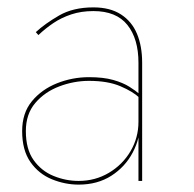

<svg xmlns="http://www.w3.org/2000/svg" viewBox="-20 -490 525 520"><path d="M50 -135Q50 -181 75.5 -211Q101 -241 140.5 -256Q180 -271 221 -271Q272 -271 306 -256.5Q340 -242 358 -225V-235Q348 -244 330.5 -255Q313 -266 286.5 -273.5Q260 -281 221 -281Q176 -281 134.5 -264.5Q93 -248 66.5 -216Q40 -184 40 -135Q40 -83 62.5 -51Q85 -19 120.5 -4.5Q156 10 193 10Q244 10 281.5 -14Q319 -38 339.5 -77Q360 -116 360 -160H355Q355 -117 333.5 -80.5Q312 -44 275 -22Q238 0 193 0Q158 0 125 -13.5Q92 -27 71 -56.5Q50 -86 50 -135ZM84 -395Q103 -413 124.5 -427.5Q146 -442 173 -451Q200 -460 233 -460Q295 -460 325 -422.5Q355 -385 355 -320V0H365V-320Q365 -365 351 -398.5Q337 -432 307.5 -451Q278 -470 233 -470Q178 -470 140 -448Q102 -426 77 -403Z"/></svg>

Font: Jost Thin
Style: Regular
Weight: 250
Version: Version 3.710